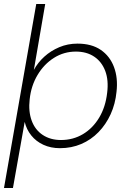

<svg xmlns="http://www.w3.org/2000/svg" viewBox="-30 -732 650 964"><path d="M-10 212 152 -712H197L140 -381Q160 -418 192.5 -447.5Q225 -477 267.5 -495Q310 -513 359 -513Q430 -513 476 -481.5Q522 -450 542.5 -395Q563 -340 555 -271Q549 -210 525.5 -158.5Q502 -107 464.5 -68.5Q427 -30 378 -9Q329 12 271 12Q225 12 188 -5Q151 -22 127 -52Q103 -82 94 -120L35 212ZM276 -29Q337 -29 386.5 -58.5Q436 -88 468 -141.5Q500 -195 508 -266Q516 -329 498.5 -375.5Q481 -422 443 -447.5Q405 -473 351 -473Q291 -473 241 -441.5Q191 -410 158.5 -355.5Q126 -301 119 -233Q112 -173 129 -126.5Q146 -80 184.5 -54.5Q223 -29 276 -29Z"/></svg>

Font: DM Sans 17pt ExtraLight
Style: Italic
Weight: 250
Italic angle: -10°
Version: Version 4.004;gftools[0.9.30]